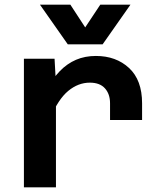

<svg xmlns="http://www.w3.org/2000/svg" viewBox="-20 -807 690 827"><path d="M454 -290V-362Q454 -402 432 -426.5Q410 -451 367 -451Q317 -451 274 -415.5Q231 -380 197 -299L182 -420Q206 -468 237.5 -500.5Q269 -533 307.5 -549.5Q346 -566 393 -566Q480 -566 536 -514Q592 -462 592 -362V-290ZM83 0V-554H215L221 -446V0ZM152 -787H283L347 -689L412 -787H542L422 -616H272Z"/></svg>

Font: Azeret Mono Thin SemiBold
Style: Regular
Weight: 600
Version: Version 1.002